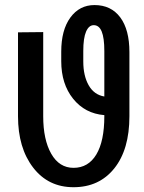

<svg xmlns="http://www.w3.org/2000/svg" viewBox="-20 -741 577 770"><path d="M274.9 -67.9Q334 -67.9 366.2 -121.3Q398.4 -174.8 398.4 -274.9V-279.3Q320.8 -285.6 273.2 -345Q225.6 -404.3 225.6 -495.6V-533.7Q225.6 -620.6 262.2 -670.7Q298.8 -720.7 358.9 -720.7Q425.3 -720.7 462.2 -671.4Q499 -622.1 499 -531.7V-274.9Q499 -141.6 438.5 -65.9Q377.9 9.8 274.9 9.8Q173.3 9.8 112.8 -69.1Q52.2 -147.9 52.2 -274.9V-611.3L153.3 -612.3V-274.9Q153.3 -180.7 185.5 -124.3Q217.8 -67.9 274.9 -67.9ZM314 -494.6Q314 -437 335.7 -398.9Q357.4 -360.8 398.4 -354V-536.1Q398.4 -588.9 387.9 -614.5Q377.4 -640.1 356 -640.1Q336.4 -640.1 325.2 -614.3Q314 -588.4 314 -536.1Z"/></svg>

Font: Franco
Style: Regular
Weight: 400
Designer: Google
Version: Version 1.200311; 2013